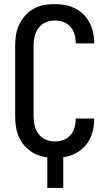

<svg xmlns="http://www.w3.org/2000/svg" viewBox="-20 -763 540 938"><path d="M211 155V6Q188 3 165.5 -5.5Q143 -14 124 -28.5Q105 -43 91 -62Q77 -81 68.5 -103.5Q60 -126 57 -149.5Q54 -173 54 -196V-539Q54 -565 58 -591.5Q62 -618 73.5 -642.5Q85 -667 103 -687Q121 -707 144 -720Q167 -733 193.5 -738Q220 -743 247 -743Q272 -743 297 -738.5Q322 -734 345 -723Q368 -712 386 -694.5Q404 -677 416 -655Q428 -633 434 -608Q440 -583 440 -558V-551H350V-555Q350 -576 343.5 -597Q337 -618 323 -633.5Q309 -649 288.5 -656Q268 -663 247 -663Q224 -663 202.5 -653.5Q181 -644 167.5 -625.5Q154 -607 149 -584.5Q144 -562 144 -539V-196Q144 -173 149 -150.5Q154 -128 167.5 -109.5Q181 -91 202.5 -81.5Q224 -72 247 -72Q268 -72 288.5 -79Q309 -86 323 -101.5Q337 -117 343.5 -138Q350 -159 350 -180V-184H440V-177Q440 -144 430.5 -112.5Q421 -81 400.5 -55.5Q380 -30 350.5 -14.5Q321 1 289 5V155Z"/></svg>

Font: Iosevka Medium
Style: Regular
Weight: 500
Monospace: yes
Designer: Belleve Invis
Foundry: Belleve Invis
Version: Version 32.5.0; ttfautohint (v1.8.4)